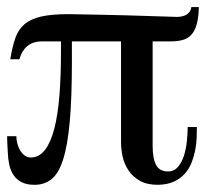

<svg xmlns="http://www.w3.org/2000/svg" viewBox="-24 -510 593 540"><path d="M178.2 -335.9Q178.2 -233.9 172.1 -167Q166 -100.1 153.3 -60.8Q140.6 -21.5 120.6 -5.9Q100.6 9.8 73.2 9.8Q50.8 9.8 36.4 2.2Q22 -5.4 13.7 -18.1Q5.4 -30.8 2 -47.1Q-1.5 -63.5 -2 -80.6Q-2.4 -91.3 -3.2 -101.8Q-3.9 -112.3 -3.9 -122.1V-127H22Q22 -117.7 24.4 -107.4Q26.9 -97.2 32 -88.1Q37.1 -79.1 44.7 -73.2Q52.2 -67.4 62.5 -66.9Q86.4 -67.4 102.5 -88.4Q118.7 -109.4 128.7 -147.9Q138.7 -186.5 143.1 -241.2Q147.5 -295.9 147.5 -363.8V-393.6H94.7Q67.9 -393.6 52 -379.6Q36.1 -365.7 30.8 -343.3H4.9Q10.7 -378.4 19 -402.6Q27.3 -426.8 44.7 -441.7Q62 -456.5 91.3 -463.4Q120.6 -470.2 168.9 -470.2Q257.8 -468.8 334 -466.8Q410.2 -464.8 475.6 -462.4Q494.6 -463.4 503.9 -471.2Q513.2 -479 514.2 -490.2H535.2Q534.7 -460.9 529.5 -442.4Q524.4 -423.8 514.6 -412.8Q504.9 -401.9 490.2 -397.7Q475.6 -393.6 455.6 -393.6H405.3V-99.6Q405.3 -64.5 415 -46.1Q424.8 -27.8 448.2 -27.8Q465.8 -27.8 476.8 -41Q487.8 -54.2 493.7 -73.2Q499.5 -92.3 501.7 -114Q503.9 -135.7 503.9 -152.8H529.8Q529.8 -138.7 529.1 -121.3Q528.3 -104 524.7 -85.9Q521 -67.9 514.2 -51Q507.3 -34.2 495.1 -20.8Q482.9 -7.3 464.6 1Q446.3 9.3 419.9 9.8Q389.2 9.8 369.1 -1.7Q349.1 -13.2 337.4 -30.8Q325.7 -48.3 321 -69.3Q316.4 -90.3 316.4 -109.4V-393.6H178.2Z"/></svg>

Font: Dima Niloofar
Style: Regular
Weight: 400
Designer: R.Balvardi
Foundry: Dima Software Group
Version: Version 3.00;November 13, 2018;FontCreator 11.5.0.2427 64-bi